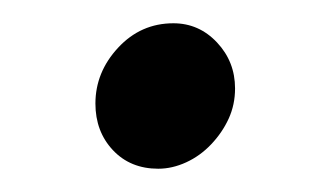

<svg xmlns="http://www.w3.org/2000/svg" viewBox="-20 -367 267 165"><path d="M62 -222ZM129 -347Q151 -347 166.5 -330.5Q182 -314 182 -291Q182 -277 176.5 -265Q171 -253 161.5 -243Q152 -233 140 -227.5Q128 -222 116 -222Q92 -222 77 -238Q62 -254 62 -278Q62 -305 81.5 -326Q101 -347 129 -347Z"/></svg>

Font: Rosa Sans
Style: Italic
Weight: 400
Italic angle: -12°
Designer: Pentagram / MCKL
Foundry: Pentagram / MCKL
Version: Version 1.005;September 16, 2019;FontCreator 11.5.0.2425 64-